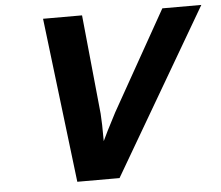

<svg xmlns="http://www.w3.org/2000/svg" viewBox="-51 -771 953 829"><g transform="rotate(-5 425.5 -357.0)"><path d="M440 -284 682 -714H851L434 0H251L165 -714H334L377 -284Q380 -245 380 -165Q392 -192 440 -284Z"/></g></svg>

Font: Passageway
Style: BdIt
Weight: 700
Foundry: Ascender Corporation
Version: Version 1.11